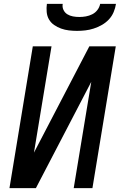

<svg xmlns="http://www.w3.org/2000/svg" viewBox="-20 -975 640 995"><path d="M29 0 150 -735H247L156 -184L443 -735H580L459 0H362L453 -551L166 0ZM379 -815Q358 -815 337 -817.5Q316 -820 296.5 -827Q277 -834 260.5 -845.5Q244 -857 234 -874Q224 -891 222 -912.5Q220 -934 223 -955H305Q302 -938 309 -923.5Q316 -909 329 -901Q342 -893 358 -890Q374 -887 391 -887Q408 -887 425 -890Q442 -893 458 -901Q474 -909 485 -923.5Q496 -938 499 -955H581Q578 -934 569 -912.5Q560 -891 544 -874Q528 -857 507.5 -845.5Q487 -834 465.5 -827Q444 -820 422 -817.5Q400 -815 379 -815Z"/></svg>

Font: Iosevka Custom Medium Oblique
Style: Regular
Weight: 500
Italic angle: -9°
Designer: Belleve Invis
Foundry: Belleve Invis
Version: Version 27.0.1